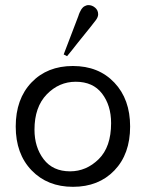

<svg xmlns="http://www.w3.org/2000/svg" viewBox="-20 -720 568 745"><path d="M41 -229Q41 -335.9 102.1 -399.9Q163.1 -463.9 262.9 -463.9Q362.8 -463.9 423.8 -399.4Q484.9 -335 484.9 -229Q484.9 -122.1 423.8 -58.6Q362.8 4.9 263.2 4.9Q164.1 4.9 102.5 -59.1Q41 -123 41 -229ZM113.8 -216.8Q113.8 -148.9 149.4 -102.1Q185.1 -55.2 252 -55.2Q314.9 -55.2 363 -102.5Q411.1 -149.9 411.1 -242.2Q411.1 -311 376 -356.9Q340.8 -402.8 273.9 -402.8Q209 -402.8 161.4 -353.8Q113.8 -304.7 113.8 -216.8ZM227.1 -508.8Q231 -520 284.2 -658.2Q284.2 -658.2 286.1 -664.1Q288.1 -669.9 289.1 -671.4Q290 -672.9 292.5 -678Q294.9 -683.1 296.4 -685.1Q297.9 -687 301 -690.4Q304.2 -693.8 307.1 -695.3Q310.1 -696.8 314 -698.5Q317.9 -700.2 323.2 -700.2Q337.4 -700.2 349.1 -690.2Q360.8 -680.2 360.8 -665V-664.1Q360.8 -654.3 352.5 -642.6Q344.2 -630.9 281.2 -553.2Q256.3 -521 240.2 -502Z"/></svg>

Font: CMU Concrete
Style: Roman
Weight: 500
Version: Version 0.7.0